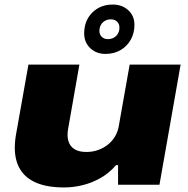

<svg xmlns="http://www.w3.org/2000/svg" viewBox="-20 -812 828 844"><path d="M262 12Q189 12 141 -8Q93 -28 69 -67Q45 -106 45 -163Q45 -177 46.5 -192.5Q48 -208 51 -224L105 -528H329L279 -243Q278 -237 277.5 -231Q277 -225 277 -219Q277 -197 285.5 -180Q294 -163 312.5 -153.5Q331 -144 360 -144Q387 -144 411 -152.5Q435 -161 454 -176Q473 -191 485.5 -212Q498 -233 502 -257L550 -528H774L681 0H499V-86H490Q460 -51 422 -29.5Q384 -8 343 2Q302 12 262 12ZM444 -575Q403 -575 376.5 -600.5Q350 -626 350 -665Q350 -721 385.5 -756.5Q421 -792 476 -792Q517 -792 544 -767Q571 -742 571 -703Q571 -666 554.5 -637Q538 -608 509.5 -591.5Q481 -575 444 -575ZM454 -640Q469 -640 480.5 -646.5Q492 -653 498.5 -664.5Q505 -676 505 -691Q505 -707 494.5 -717Q484 -727 467 -727Q453 -727 441.5 -720.5Q430 -714 423.5 -702.5Q417 -691 417 -676Q417 -660 427.5 -650Q438 -640 454 -640Z"/></svg>

Font: Archivo Expanded Black
Style: Italic
Weight: 900
Width: 7
Italic angle: -10°
Designer: Hector Gatti
Foundry: Omnibus-Type
Version: Version 2.001